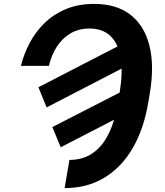

<svg xmlns="http://www.w3.org/2000/svg" viewBox="-20 -758 851 991"><path d="M232.4 -418H87.9Q103 -479 133.1 -536.1Q163.1 -593.3 209.5 -638.7Q255.9 -684.1 319.8 -710.9Q383.8 -737.8 466.3 -737.8Q581.5 -737.8 653.3 -681.9Q725.1 -626 751 -523.4Q776.9 -420.9 753.9 -280.3L745.1 -228Q722.2 -91.8 664.6 7.1Q606.9 106 518.3 159.4Q429.7 212.9 313.5 212.9L338.4 67.4Q408.7 67.4 459.2 32Q509.8 -3.4 541.7 -69.6Q573.7 -135.7 589.4 -228L597.7 -281.2Q614.7 -384.8 603 -458.5Q591.3 -532.2 550.8 -571.5Q510.3 -610.8 441.4 -610.8Q386.2 -610.8 343.8 -585.7Q301.3 -560.5 273.2 -516.8Q245.1 -473.1 232.4 -418ZM178.2 -307.6 601.1 -525.9 644.5 -422.9 220.7 -203.6ZM250 -102.1 673.8 -319.3 715.8 -215.8 293.5 2Z"/></svg>

Font: Inter Tight
Style: Bold Italic
Weight: 700
Italic angle: -9.39999°
Designer: Rasmus Andersson
Foundry: rsms
Version: Version 3.004